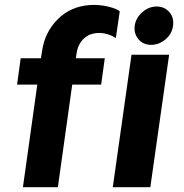

<svg xmlns="http://www.w3.org/2000/svg" viewBox="-20 -777 763 797"><path d="M75.2 0 134.8 -425.8H50.8L65.9 -535.2H149.9L154.8 -565.9Q166 -643.1 219 -696.5Q272 -750 351.1 -755.9Q389.2 -758.8 427 -750Q464.8 -741.2 477.1 -730L460.9 -619.1Q439.9 -633.3 410.9 -638.7Q381.8 -644 351.1 -632.8Q306.2 -609.9 297.9 -556.2L294.9 -535.2H415L399.9 -425.8H279.8L220.2 0ZM606.9 -590.8Q574.7 -590.8 554.9 -614Q535.2 -637.2 539.1 -669.9Q543.9 -703.1 571 -726.6Q598.1 -750 629.9 -750Q663.1 -750 683.1 -726.6Q703.1 -703.1 698.2 -669.9Q694.3 -636.7 667.2 -613.8Q640.1 -590.8 606.9 -590.8ZM525.9 -549.8H682.1L604 0H448.2Z"/></svg>

Font: Oakes Grotesk
Style: Bold Italic
Weight: 700
Designer: Samuel Oakes
Foundry: Samuel Oakes
Version: Version 1.0 | wf-rip DC20170320